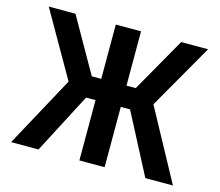

<svg xmlns="http://www.w3.org/2000/svg" viewBox="-103 -863 1144 997"><g transform="rotate(15 469.0 -365.0)"><path d="M755.9 0 586.9 -324.2H537.1V0H401.4V-324.2H350.6L181.6 0H34.2L241.2 -380.9L41 -730.5H184.6L350.6 -438.5H401.4V-730.5H537.1V-438.5H586.9L752.9 -730.5H897.5L697.3 -380.9L904.3 0Z"/></g></svg>

Font: Mgen+ 1c bold
Style: Bold
Weight: 700
Designer: [Source Han Sans]
Ryoko NISHIZUKA  (kana & ideographs); Paul D. Hunt (Latin, Greek & Cyrillic); Wenlong ZHANG  (bopomofo
Version: Version 1.059.20150602